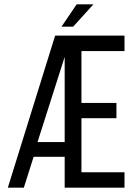

<svg xmlns="http://www.w3.org/2000/svg" viewBox="-20 -864 625 884"><path d="M333 -844.2H410.2L316.9 -741.2H263.2ZM355 -390.1H516.1V-319.8H355V-70.8H553.2V0H277.8V-142.1H134.8L89.8 0H16.1L233.9 -700.2H553.2V-628.9H355ZM277.8 -602.1 152.8 -210H277.8Z"/></svg>

Font: Bebas Neue Regular
Style: Regular
Weight: 400
Designer: Ryoichi Tsunekawa
Foundry: Ryoichi Tsunekawa
Version: Version 001.003